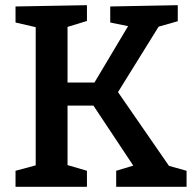

<svg xmlns="http://www.w3.org/2000/svg" viewBox="-20 -722 755 742"><path d="M316 -62V0H40V-62L118 -83V-617L40 -635V-697L316 -702V-641L241 -618V-403H345L475 -621L406 -635V-697L667 -702V-640L593 -619L436 -366L633 -81L701 -62V0H429V-62L495 -82L341 -314H241V-84Z"/></svg>

Font: Bitter SemiBold
Style: Regular
Weight: 600
Designer: Sol Matas, and Bitter project Authors
Foundry: Sol Matas
Version: Version 2.001